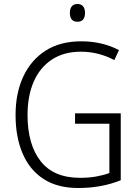

<svg xmlns="http://www.w3.org/2000/svg" viewBox="-20 -932 694 962"><path d="M356 -364H585V-29Q489 10 372 10Q268 10 198.5 -35Q129 -80 93.5 -162.5Q58 -245 58 -356Q58 -465 96.5 -548Q135 -631 208 -678Q281 -725 387 -725Q492 -725 576 -681L553 -631Q473 -673 385 -673Q300 -673 240 -633.5Q180 -594 149 -523Q118 -452 118 -356Q118 -208 183.5 -124.5Q249 -41 381 -41Q425 -41 461.5 -47.5Q498 -54 528 -65V-312H356ZM368 -912Q387 -912 396.5 -900Q406 -888 406 -868Q406 -823 368 -823Q330 -823 330 -868Q330 -888 339.5 -900Q349 -912 368 -912Z"/></svg>

Font: Noto Sans Lao UI SemCond Light
Style: Regular
Weight: 300
Width: 4
Designer: Monotype Design Team
Foundry: Monotype Imaging Inc.
Version: Version 2.000; ttfautohint (v1.8.4.7-5d5b)